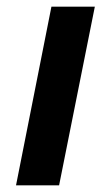

<svg xmlns="http://www.w3.org/2000/svg" viewBox="-20 -555 331 575"><path d="M264 -535 157 0H28L134 -535Z"/></svg>

Font: Gontserrat Medium
Style: Italic
Weight: 500
Italic angle: -11.3°
Designer: Julieta Ulanovsky
Foundry: Julieta Ulanovsky
Version: Version 6.001